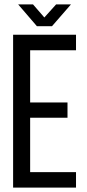

<svg xmlns="http://www.w3.org/2000/svg" viewBox="-20 -859 400 879"><path d="M63 -839 149 -739H218L305 -839H237L183 -779L131 -839ZM118 -390V-629H328V-700H40V0H328V-71H118V-320H289V-390Z"/></svg>

Font: VL Bebas Neue Regular
Style: Regular
Weight: 400
Designer: Ryoichi Tsunekawa
Foundry: Ryoichi Tsunekawa
Version: Version 001.003